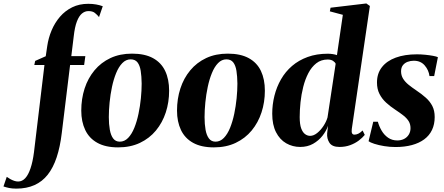

<svg xmlns="http://www.w3.org/2000/svg" viewBox="-161 -837 2563 1108"><path d="M111.5 -570.5Q118.5 -618.5 137 -662.2Q155.5 -706 185.2 -740.5Q215 -775 255.8 -795Q296.5 -815 348 -815Q373.5 -815 394.2 -811.2Q415 -807.5 432 -801L410.5 -738.5Q399 -752.5 386 -762.8Q373 -773 349.5 -773Q329 -773 312 -759Q295 -745 282.8 -713.2Q270.5 -681.5 264.5 -627.5L250.5 -513H331.5L324.5 -462H243.5L195.5 -69.5Q186 10.5 166 70.8Q146 131 114.5 171Q83 211 37.8 231.2Q-7.5 251.5 -67 251.5Q-90.5 251.5 -108.5 247.8Q-126.5 244 -141 239L-122 183.5Q-113 190 -102 196.2Q-91 202.5 -79.2 206.5Q-67.5 210.5 -56.5 210.5Q-33 210.5 -15.2 191.2Q2.5 172 15.2 134.2Q28 96.5 35 42L95.5 -462H37L42 -485.5L103 -512.5Z M601 -527.5Q674.5 -527.5 722 -501.5Q769.5 -475.5 792.2 -427.5Q815 -379.5 815 -313.5Q815 -247.5 795.8 -188.5Q776.5 -129.5 739 -84Q701.5 -38.5 646.5 -12.5Q591.5 13.5 520.5 13.5Q448 13.5 400.8 -12.8Q353.5 -39 330.8 -87Q308 -135 308 -198.5Q308 -266.5 327.2 -326Q346.5 -385.5 384.2 -431Q422 -476.5 476.5 -502Q531 -527.5 601 -527.5ZM593 -494.5Q566 -494.5 545 -473Q524 -451.5 509.2 -415.2Q494.5 -379 485.2 -335.2Q476 -291.5 471.5 -246Q467 -200.5 467 -161Q467 -120.5 472.8 -88.2Q478.5 -56 492.2 -37.8Q506 -19.5 530.5 -19.5Q557.5 -19.5 578.5 -41.2Q599.5 -63 614.2 -99.5Q629 -136 638.2 -180.2Q647.5 -224.5 652 -269.8Q656.5 -315 656.5 -354.5Q656 -397 651 -428.2Q646 -459.5 632.5 -477Q619 -494.5 593 -494.5Z M1153.5 -527.5Q1227 -527.5 1274.5 -501.5Q1322 -475.5 1344.8 -427.5Q1367.5 -379.5 1367.5 -313.5Q1367.5 -247.5 1348.2 -188.5Q1329 -129.5 1291.5 -84Q1254 -38.5 1199 -12.5Q1144 13.5 1073 13.5Q1000.5 13.5 953.2 -12.8Q906 -39 883.2 -87Q860.5 -135 860.5 -198.5Q860.5 -266.5 879.8 -326Q899 -385.5 936.8 -431Q974.5 -476.5 1029 -502Q1083.5 -527.5 1153.5 -527.5ZM1145.5 -494.5Q1118.5 -494.5 1097.5 -473Q1076.5 -451.5 1061.8 -415.2Q1047 -379 1037.8 -335.2Q1028.5 -291.5 1024 -246Q1019.5 -200.5 1019.5 -161Q1019.5 -120.5 1025.2 -88.2Q1031 -56 1044.8 -37.8Q1058.5 -19.5 1083 -19.5Q1110 -19.5 1131 -41.2Q1152 -63 1166.8 -99.5Q1181.5 -136 1190.8 -180.2Q1200 -224.5 1204.5 -269.8Q1209 -315 1209 -354.5Q1208.5 -397 1203.5 -428.2Q1198.5 -459.5 1185 -477Q1171.5 -494.5 1145.5 -494.5Z M1869 -92Q1867 -74.5 1871 -67.2Q1875 -60 1884.5 -60Q1895 -60 1906.8 -65.5Q1918.5 -71 1931.5 -84L1944 -58.5Q1931 -42.5 1909.8 -26.2Q1888.5 -10 1860.2 0.5Q1832 11 1798 11Q1756 11 1740.2 -13Q1724.5 -37 1727 -68L1732 -111Q1722 -81.5 1700 -53.5Q1678 -25.5 1645.8 -7.2Q1613.5 11 1571.5 11Q1527.5 11 1490.5 -10.2Q1453.5 -31.5 1431.8 -74.2Q1410 -117 1410 -180.5Q1410 -234 1422.8 -284.8Q1435.5 -335.5 1460.8 -379.5Q1486 -423.5 1524.5 -456.5Q1563 -489.5 1614.5 -508.2Q1666 -527 1730.5 -527Q1745.5 -527 1759.5 -524.8Q1773.5 -522.5 1783.5 -519L1817.5 -751.5L1742.5 -771.5L1746.5 -792.5L1953 -817L1973.5 -802.5ZM1776 -469Q1772.5 -478 1760.8 -485.8Q1749 -493.5 1730 -493.5Q1692 -493.5 1664.5 -472Q1637 -450.5 1618.5 -415Q1600 -379.5 1589 -336Q1578 -292.5 1573.2 -247Q1568.5 -201.5 1568.5 -161.5Q1568.5 -119.5 1577.2 -96Q1586 -72.5 1599.8 -62.8Q1613.5 -53 1628.5 -53Q1649 -53 1669.5 -69.5Q1690 -86 1706 -110.5Q1722 -135 1729 -159Z M2344.5 -398H2317.5Q2313 -432.5 2289.8 -459.5Q2266.5 -486.5 2227 -486.5Q2208 -486.5 2191.2 -480.2Q2174.5 -474 2164 -460.5Q2153.5 -447 2153.5 -425.5Q2153.5 -402 2165 -383.2Q2176.5 -364.5 2196.5 -348.2Q2216.5 -332 2241 -315.5Q2272.5 -294.5 2296.5 -273Q2320.5 -251.5 2334 -225Q2347.5 -198.5 2347.5 -161.5Q2347.5 -119.5 2332 -87Q2316.5 -54.5 2287 -32.8Q2257.5 -11 2215.8 0.2Q2174 11.5 2121 11.5Q2088.5 11.5 2056.2 6.2Q2024 1 1999.5 -7Q1975 -15 1966 -22L1993 -134.5H2019.5Q2027 -107.5 2041.5 -82.8Q2056 -58 2078.8 -42.2Q2101.5 -26.5 2132 -26.5Q2153.5 -26.5 2170.8 -35.2Q2188 -44 2198 -60.2Q2208 -76.5 2208 -97Q2208 -120 2197.8 -137Q2187.5 -154 2167.8 -169.8Q2148 -185.5 2118.5 -205Q2091 -223 2067.2 -244.8Q2043.5 -266.5 2029 -294.8Q2014.5 -323 2014.5 -361Q2014.5 -413 2042.8 -449.2Q2071 -485.5 2122.8 -504.5Q2174.5 -523.5 2245 -523.5Q2268 -523.5 2293 -521Q2318 -518.5 2338 -514.8Q2358 -511 2366 -507Z"/></svg>

Font: Merriweather 120pt ExtraBold
Style: Italic
Weight: 800
Italic angle: -7.8°
Version: Version 2.101